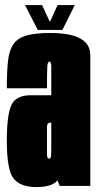

<svg xmlns="http://www.w3.org/2000/svg" viewBox="-20 -736 386 760"><path d="M216.5 0 207.5 -22Q186.5 4.5 124 4.5Q61.5 4.5 34.2 -28.8Q7 -62 7 -178Q7 -282 25.2 -320.5Q43.5 -359 101.5 -359H183V-470.5Q183 -492 175.5 -492Q168.5 -492 167.2 -472.2Q166 -452.5 166 -386.5H7Q7 -450.5 11.5 -493Q16 -535.5 32.2 -560Q48.5 -584.5 83.5 -595Q118.5 -605.5 180 -605.5Q299.5 -605.5 328.5 -554.5Q337.5 -538 337.5 -516Q337.5 -427 337.5 -287V0ZM183 -163.5V-250.5H179Q166 -250.5 166 -233.5V-124.5Q166 -108 174 -108Q181.5 -108 182.2 -119.8Q183 -131.5 183 -163.5ZM129.5 -617.5 79 -716H146.5L177.5 -649L208 -716H276L227 -617.5Z"/></svg>

Font: Anybody UltraCondensed ExtraBold
Style: Regular
Weight: 800
Width: 1
Designer: Tyler Finck
Foundry: Etcetera Type Company
Version: Version 1.010; ttfautohint (v1.8.3) -l 8 -r 50 -G 200 -x 14 